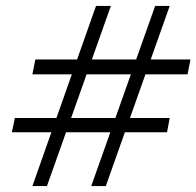

<svg xmlns="http://www.w3.org/2000/svg" viewBox="-20 -628 661 646"><path d="M287 -2 502 -608H551L336 -2ZM20 -183 30 -231H551L542 -183ZM89 -2 303 -608H353L138 -2ZM89 -378 99 -428H621L611 -378Z"/></svg>

Font: Piazzolla Thin Medium
Style: Italic
Weight: 500
Italic angle: -11.3°
Version: Version 2.005